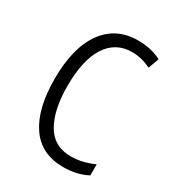

<svg xmlns="http://www.w3.org/2000/svg" viewBox="-140 -626 655 720"><g transform="rotate(30 187.0 -266.0)"><path d="M242 10Q146 10 97.5 -61Q49 -132 49 -261Q49 -396 101.5 -469Q154 -542 249 -542Q307 -542 350 -519L333 -473Q293 -493 251 -493Q181 -493 142.5 -434Q104 -375 104 -262Q104 -159 138.5 -99Q173 -39 246 -39Q272 -39 297 -45Q322 -51 346 -62V-14Q301 10 242 10Z"/></g></svg>

Font: Noto Sans Khmer Condensed Light
Style: Regular
Weight: 300
Width: 3
Designer: Danh Hong and the Monotype Design Team
Foundry: Monotype Imaging Inc.
Version: Version 2.004; ttfautohint (v1.8.4.7-5d5b)